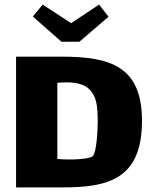

<svg xmlns="http://www.w3.org/2000/svg" viewBox="-20 -817 669 837"><path d="M326 -635 453 -744 412 -797 290 -716 166 -797 123 -745 248 -635ZM250 -570H50V0H250C446 0 599 -32 599 -290C599 -527 462 -570 250 -570ZM384 -136C372 -124 294 -118 230 -124V-456C243 -457 254 -458 269 -458C319 -458 352 -447 372 -425C399 -398 406 -357 406 -290C406 -254 402 -154 384 -136Z"/></svg>

Font: FilmFarsi Display
Style: Regular
Weight: 400
Designer: Borna Izadpanah
Foundry: Borna Izadpanah
Version: Version 1.000;PS 001.000;hotconv 1.0.88;makeotf.lib2.5.64775